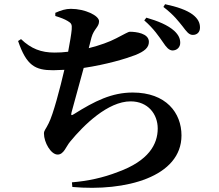

<svg xmlns="http://www.w3.org/2000/svg" viewBox="-20 -839 1040 913"><path d="M755 -638C771 -614 783 -600 800 -599C821 -599 837 -614 837 -635C837 -655 830 -672 809 -692C778 -720 731 -739 676 -755L666 -742C712 -702 736 -665 755 -638ZM848 -714C867 -689 878 -673 897 -673C918 -673 931 -687 931 -708C931 -731 921 -751 896 -770C868 -791 822 -807 765 -819L757 -806C809 -766 829 -737 848 -714ZM243 -763C269 -755 287 -748 302 -739C319 -729 323 -723 321 -699C319 -675 312 -636 304 -593C282 -590 260 -589 239 -589C176 -589 128 -607 80 -653L66 -644C106 -527 147 -505 233 -505L286 -507C266 -421 233 -294 211 -252C197 -223 189 -219 189 -204C189 -162 222 -104 254 -104C284 -104 294 -143 314 -166C378 -244 493 -357 601 -357C684 -357 730 -296 730 -228C730 -153 687 -74 540 -21C471 6 397 22 322 28L324 50C578 73 843 2 843 -195C843 -302 770 -399 611 -399C512 -399 431 -359 331 -296C319 -288 317 -291 320 -304L378 -516C486 -532 579 -560 623 -577C668 -595 688 -613 688 -640C688 -681 626 -688 598 -688C589 -688 573 -677 533 -657C501 -640 454 -623 402 -610L415 -661C427 -703 451 -710 451 -738C451 -765 384 -797 317 -797C292 -797 270 -790 243 -778Z"/></svg>

Font: Noto Serif CJK HK
Style: Bold
Weight: 700
Designer: Ryoko NISHIZUKA 西塚涼子 (kana & ideographs); Frank Grießhammer (Latin, Greek & Cyrillic); Wenlong ZHANG 张文龙 (bopomofo); San
Foundry: Adobe
Version: Version 2.001;hotconv 1.1.0;makeotfexe 2.6.0